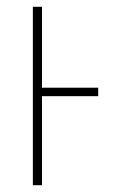

<svg xmlns="http://www.w3.org/2000/svg" viewBox="-20 -547 333 567"><path d="M77 -527V0H104V-263H270V-288H104V-527Z"/></svg>

Font: Noto Sans Display SemiCondensed Thin
Style: Regular
Weight: 250
Width: 4
Designer: Monotype Design team
Foundry: Monotype Imaging Inc.
Version: 1.000